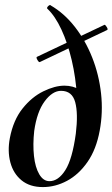

<svg xmlns="http://www.w3.org/2000/svg" viewBox="-20 -747 457 780"><path d="M154 13Q101 13 67.5 -14.5Q34 -42 22 -87.5Q10 -133 20 -186Q34 -259 71.5 -306Q109 -353 156 -376Q203 -399 242 -399Q276 -399 305.5 -382Q335 -365 349 -333L288 -204Q297 -278 292.5 -355Q288 -432 271.5 -502Q255 -572 229.5 -627Q204 -682 172 -712Q170 -715 173 -719Q176 -723 180 -725.5Q184 -728 186 -725Q241 -693 284 -638Q327 -583 354.5 -513.5Q382 -444 390.5 -367.5Q399 -291 385 -216Q371 -140 335.5 -89Q300 -38 252.5 -12.5Q205 13 154 13ZM181 -11Q217 -11 245.5 -56Q274 -101 288 -204Q298 -286 285.5 -332Q273 -378 228 -378Q193 -378 161.5 -335.5Q130 -293 119 -215Q113 -160 118 -113.5Q123 -67 139.5 -39Q156 -11 181 -11ZM142 -495Q138 -493 132 -503.5Q126 -514 130 -516L404 -646Q407 -648 413.5 -637.5Q420 -627 415 -625Z"/></svg>

Font: Cormorant Light
Style: Italic
Weight: 300
Italic angle: -10°
Designer: Christian Thalmann (Catharsis Fonts)
Foundry: Catharsis Fonts
Version: Version 4.000